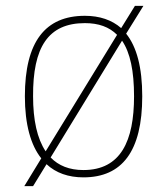

<svg xmlns="http://www.w3.org/2000/svg" viewBox="-20 -596 571 656"><path d="M121 -55 63 40H93L139 -35C171 -5 214 10 265 10C397 10 466 -79 466 -267C466 -366 447 -436 411 -481L470 -576H441L394 -500C362 -528 320 -542 270 -542C135 -542 65 -454 65 -267C65 -171 85 -100 121 -55ZM380 -477 136 -79C107 -122 93 -186 93 -267C92 -434 144 -517 270 -517C317 -517 353 -504 380 -477ZM265 -15C217 -15 180 -30 153 -58L397 -457C425 -416 438 -353 438 -267C438 -115 393 -15 265 -15Z"/></svg>

Font: Noto Serif Sinhala Thin
Style: Regular
Weight: 100
Designer: Jelle Bosma - Monotype Design Team
Foundry: Monotype Imaging Inc.
Version: Version 2.007